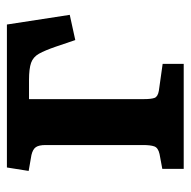

<svg xmlns="http://www.w3.org/2000/svg" viewBox="-18 -534 552 556"><g transform="rotate(-90 258.0 -256.0)"><path d="M47 0V-62L90 -70Q108 -74 112 -85Q116 -96 116 -118V-400Q116 -419 110 -428Q104 -437 87 -441L41 -449L51 -512H465L493 -330L420 -314L401 -370Q390 -402 380.5 -419Q371 -436 354 -442Q337 -448 304 -448H249V-115Q249 -94 252.5 -84.5Q256 -75 273 -72L351 -61V0Z"/></g></svg>

Font: Literata SemiBold
Style: Regular
Weight: 600
Designer: Latin by Veronika Burian and Jose Scaglione. Greek by Irene Vlachou. Cyrillic by Vera Evstafieva.
Foundry: TypeTogether
Version: Version 3.103; ttfautohint (v1.8.4.7-5d5b);gftools[0.9.29]